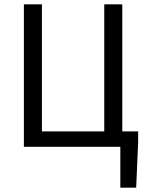

<svg xmlns="http://www.w3.org/2000/svg" viewBox="-20 -676 682 884"><path d="M90 0V-656H173V-71H460V-656H543V-71H616V-21L607 188H534V0Z"/></svg>

Font: Processing Sans Pro
Style: Regular
Weight: 400
Designer: Paul D. Hunt
Foundry: Adobe Systems Incorporated
Version: Version 2.020;PS 2.000;hotconv 1.0.86;makeotf.lib2.5.63406